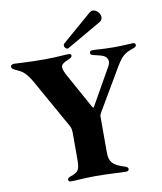

<svg xmlns="http://www.w3.org/2000/svg" viewBox="-101 -1043 955 1129"><g transform="rotate(-10 376.0 -478.5)"><path d="M230.1 5.7C255 5.7 313.2 0 375 0C469.5 0 514.2 5.7 559.7 5.7C571 5.7 576.7 0.4 576.7 -7.8C576.7 -17 569.2 -21.3 549 -27.7C487.9 -47.2 467.3 -70 467.3 -124.3V-343.8C468.4 -349.8 471.2 -355.8 476.6 -365.4L622.2 -612.9C664.1 -685 691.4 -687.5 730.8 -703.1C739 -706.3 745 -709.9 745 -719.5C745 -728.3 736.9 -731.5 728.7 -731.5C710.6 -731.5 672.9 -727.3 622.2 -727.3C542.6 -727.3 516.3 -732.6 489.3 -732.2C479.8 -732.2 470.9 -729 470.9 -718.8C470.9 -709.5 478.3 -705.6 488.6 -703.1C522.4 -694.6 558.9 -690.3 568.2 -666.9C574.9 -654.1 574.6 -637.1 554.7 -606.5L444.6 -411.9L442.1 -407.3L439.6 -403.1C435.7 -397 433.2 -397.4 429.3 -404.1L424 -413.4L309.7 -620C282.7 -674.4 292.6 -682.9 345.2 -705.3C357.6 -710.6 361.9 -716.3 361.5 -723C361.9 -730.5 355.8 -734 344.5 -733.7C316.1 -734 279.1 -728 201.7 -728C92.3 -728 51.8 -733.3 22 -733.7C9.6 -733.3 0.4 -729.8 0 -718C0.4 -709.2 7.5 -704.2 24.9 -696C58.2 -681.1 81.7 -670.5 120 -601.6L281.6 -313.9H281.2C286.9 -304.7 289.1 -293.3 289.1 -280.5H289.8V-122.2C289.8 -55.4 284.1 -39.8 232.2 -23.4C220.9 -19.9 215.2 -14.2 215.2 -6.4C215.2 0.7 220.2 5.7 230.1 5.7ZM327.4 -787.6C327.4 -777.7 336.6 -767 346.6 -767C348.7 -767 350.9 -767.8 353 -769.2L557.5 -887.1C569.2 -893.8 574.2 -903.8 574.6 -914.1C574.6 -936.8 552.6 -961.6 530.5 -961.6C523.4 -961.6 517 -958.8 510.7 -953.8L333.1 -800.4C328.8 -796.9 327.1 -792.3 327.4 -787.6Z"/></g></svg>

Font: Margiela Serif
Style: Bold
Weight: 700
Designer: Andreas Faust, Stefan Endress
Version: Version 1.002;FEAKit 1.0